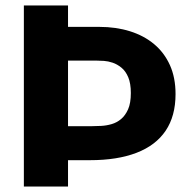

<svg xmlns="http://www.w3.org/2000/svg" viewBox="-20 -680 688 700"><path d="M185 -96V-220H316Q330 -220 349 -221Q368 -222 387 -227.5Q406 -233 421.5 -246Q437 -259 447 -281.5Q457 -304 457 -341Q457 -376 447.5 -398.5Q438 -421 422.5 -433.5Q407 -446 390.5 -451.5Q374 -457 359 -458Q344 -459 333 -459H185V-582H342Q403 -582 454 -566Q505 -550 542 -519Q579 -488 599.5 -442.5Q620 -397 620 -337Q620 -257 584 -203.5Q548 -150 478 -123Q408 -96 308 -96ZM67 0V-660H228V0Z"/></svg>

Font: Bricolage Grotesque 48pt Condensed ExtraBold ExtraBold
Style: Regular
Weight: 800
Version: Version 1.000;gftools[0.9.30]